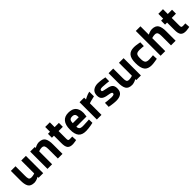

<svg xmlns="http://www.w3.org/2000/svg" viewBox="408 -2314 3924 3924"><g transform="rotate(-45 2370.0 -352.5)"><path d="M357 -500V-126Q356 -125 328 -117Q300 -109 261 -108Q213 -108 201 -139Q189 -170 191 -236V-500H57V-238Q54 -111 90 -50Q126 12 233 12Q276 9 315 -8Q355 -26 358 -28V0H491V-500Z M749 0V-374Q750 -375 777 -383Q803 -391 840 -392Q887 -391 902 -358Q916 -325 915 -267V0H1049V-271Q1051 -386 1014 -449Q976 -511 873 -512Q828 -510 789 -492Q750 -475 748 -472V-500H615V0Z M1445 -386V-500H1322V-639H1188V-500H1129V-386H1188V-178Q1186 -72 1221 -29Q1255 14 1344 12Q1373 11 1408 4Q1443 -2 1446 -3L1440 -110Q1438 -110 1413 -109Q1387 -108 1364 -108Q1334 -108 1327 -126Q1321 -144 1322 -181V-386Z M1743 -106Q1690 -106 1666 -127Q1642 -148 1642 -193H1936L1946 -286Q1946 -399 1892 -456Q1838 -512 1728 -512Q1618 -512 1563 -444Q1507 -377 1507 -243Q1506 -109 1558 -48Q1609 13 1722 12Q1796 10 1861 -2Q1926 -14 1930 -16L1928 -115Q1924 -114 1866 -111Q1808 -107 1743 -106ZM1641 -295Q1641 -352 1661 -377Q1681 -402 1728 -402Q1775 -403 1795 -379Q1815 -355 1814 -295Z M2042 0H2176V-335Q2178 -336 2223 -350Q2267 -363 2335 -377V-512Q2275 -498 2227 -474Q2178 -450 2175 -447V-500H2042Z M2775 -486Q2770 -488 2705 -499Q2640 -509 2581 -511Q2500 -512 2445 -473Q2390 -434 2388 -348Q2388 -268 2430 -237Q2472 -205 2553 -194Q2620 -183 2639 -173Q2658 -163 2656 -147Q2657 -128 2640 -118Q2622 -108 2575 -108Q2531 -109 2468 -116Q2406 -123 2400 -124L2396 -12Q2401 -11 2464 0Q2527 10 2588 12Q2683 13 2735 -25Q2788 -63 2789 -150Q2790 -224 2754 -258Q2718 -292 2632 -306Q2565 -318 2542 -326Q2519 -335 2521 -351Q2520 -371 2534 -381Q2549 -391 2591 -391Q2640 -390 2704 -383Q2767 -376 2773 -375Z M3181 -500V-126Q3180 -125 3152 -117Q3124 -109 3085 -108Q3037 -108 3025 -139Q3013 -170 3015 -236V-500H2881V-238Q2878 -111 2914 -50Q2950 12 3057 12Q3100 9 3139 -8Q3179 -26 3182 -28V0H3315V-500Z M3626 -510Q3515 -511 3465 -450Q3414 -389 3415 -257Q3414 -117 3463 -53Q3512 11 3623 10Q3670 9 3726 -1Q3781 -10 3786 -11L3782 -118Q3778 -118 3738 -114Q3698 -111 3666 -110Q3596 -109 3573 -142Q3549 -174 3551 -257Q3549 -331 3572 -361Q3595 -391 3665 -390Q3697 -390 3738 -386Q3778 -383 3782 -382L3786 -488Q3781 -489 3728 -499Q3674 -509 3626 -510Z M4019 0V-376Q4021 -377 4048 -384Q4075 -391 4110 -392Q4157 -391 4172 -358Q4186 -325 4185 -268V0H4319V-271Q4321 -386 4284 -449Q4246 -511 4143 -512Q4099 -510 4060 -494Q4022 -478 4019 -476V-717H3885V0Z M4715 -386V-500H4592V-639H4458V-500H4399V-386H4458V-178Q4456 -72 4491 -29Q4525 14 4614 12Q4643 11 4678 4Q4713 -2 4716 -3L4710 -110Q4708 -110 4683 -109Q4657 -108 4634 -108Q4604 -108 4597 -126Q4591 -144 4592 -181V-386Z"/></g></svg>

Font: RazerF5
Style: Bold
Weight: 700
Foundry: Razer Inc.
Version: Version 1.000;PS 001.001;hotconv 1.0.56